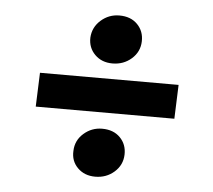

<svg xmlns="http://www.w3.org/2000/svg" viewBox="-43 -607 668 603"><g transform="rotate(5 291.0 -305.5)"><path d="M73 -253 77 -360H514L510 -253ZM278 -50Q244 -50 222.5 -71.5Q201 -93 203 -125Q204 -158 229 -180Q254 -202 287 -202Q323 -202 344 -180.5Q365 -159 364 -127Q363 -94 338 -72Q313 -50 278 -50ZM301 -409Q267 -409 245.5 -430.5Q224 -452 225 -484Q227 -517 252 -539Q277 -561 310 -561Q346 -561 367 -539.5Q388 -518 387 -486Q386 -453 361 -431Q336 -409 301 -409Z"/></g></svg>

Font: Literata
Style: Bold Italic
Weight: 700
Italic angle: -2°
Designer: Latin by Veronika Burian and Jose Scaglione. Greek by Irene Vlachou. Cyrillic by Vera Evstafieva
Foundry: TypeTogether
Version: Version 3.103;gftools[0.9.29]